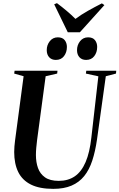

<svg xmlns="http://www.w3.org/2000/svg" viewBox="-20 -1194 761 1224"><path d="M654.5 -708 598.5 -305.5Q587.5 -229 568.2 -170.2Q549 -111.5 516.8 -71.5Q484.5 -31.5 436.2 -10.8Q388 10 320 10Q232 10 177 -17.5Q122 -45 96.2 -97.5Q70.5 -150 70.5 -225Q70.5 -242.5 72 -260.8Q73.5 -279 76 -298.5L130.5 -708L70.5 -725L73 -743H346.5L344.5 -725L271 -708L216.5 -301.5Q213.5 -276 211.2 -252Q209 -228 209 -205.5Q209 -160 222.2 -122.8Q235.5 -85.5 267.2 -63.2Q299 -41 354.5 -41Q414.5 -41 457 -70.2Q499.5 -99.5 525.8 -160.8Q552 -222 562.5 -317.5L607 -707.5L527.5 -725L530 -743H721L719.5 -725ZM336 -812Q309 -812 293.5 -829Q278 -846 278 -874.5Q278 -907 297.5 -931.5Q317 -956 348.5 -956Q378.5 -956 392.5 -938Q406.5 -920 406.5 -895Q406.5 -860.5 388 -836.2Q369.5 -812 336 -812ZM529 -812Q502 -812 486.5 -829Q471 -846 471 -874.5Q471 -907 490.5 -931.5Q510 -956 541.5 -956Q571.5 -956 585.5 -938Q599.5 -920 599.5 -895Q599.5 -860.5 581 -836.2Q562.5 -812 529 -812ZM412 -988.5 325.5 -1166.5 343 -1174Q374.5 -1150.5 404.8 -1125Q435 -1099.5 461 -1073.5Q497 -1100.5 540.5 -1125Q584 -1149.5 629.5 -1172.5L645.5 -1161.5L489.5 -988.5Z"/></svg>

Font: Merriweather 144pt SemiBold
Style: Italic
Weight: 600
Italic angle: -7.8°
Version: Version 2.101